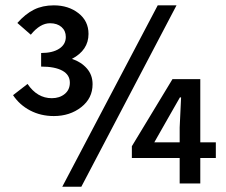

<svg xmlns="http://www.w3.org/2000/svg" viewBox="-20 -686 847 718"><path d="M181.2 -252Q132.8 -252 93 -272.7Q53.2 -293.5 28.8 -330.1L83 -372.1Q119.1 -318.8 173.8 -318.8Q202.6 -318.8 221.9 -334.5Q241.2 -350.1 241.2 -377Q241.2 -406.2 213.4 -421.6Q185.5 -437 133.8 -437V-487.8Q176.8 -487.8 201.4 -503.9Q226.1 -520 226.1 -547.9Q226.1 -570.8 210 -585Q193.8 -599.1 167 -599.1Q129.9 -599.1 95.2 -556.2L44.9 -600.1Q74.7 -633.8 106.9 -649.9Q139.2 -666 181.2 -666Q235.8 -666 273.4 -636.7Q311 -607.4 311 -559.1Q311 -498.5 249 -465.8Q283.2 -454.6 304.7 -430.2Q326.2 -405.8 326.2 -371.1Q326.2 -318.4 283.7 -285.2Q241.2 -252 181.2 -252ZM212.9 12.2 569.8 -666H640.1L284.2 12.2ZM557.1 -153.8H651.9V-209L657.2 -321.8H652.8L607.9 -243.2ZM651.9 0V-95.2H473.1V-139.2L625 -390.1H729V-153.8H787.1V-95.2H729V0Z"/></svg>

Font: Source Sans 3 Semibold
Style: Regular
Weight: 600
Designer: Paul D. Hunt
Foundry: Adobe
Version: Version 3.052;hotconv 1.1.0;makeotfexe 2.6.0